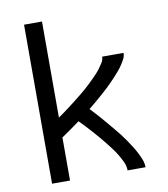

<svg xmlns="http://www.w3.org/2000/svg" viewBox="-82 -805 765 874"><g transform="rotate(-10 300.0 -367.5)"><path d="M88 0V-735H171V-291Q183 -299 194.5 -307.5Q206 -316 217.5 -324.5Q229 -333 240.5 -342Q252 -351 263.5 -360Q275 -369 286 -378Q297 -387 308 -396.5Q319 -406 329.5 -416Q340 -426 350 -436Q360 -446 370 -456.5Q380 -467 388.5 -478.5Q397 -490 405 -503Q413 -516 413 -530H512Q512 -515 504.5 -501Q497 -487 488.5 -474.5Q480 -462 470 -450.5Q460 -439 450 -428Q440 -417 429 -406Q418 -395 407 -384.5Q396 -374 384.5 -364Q373 -354 361.5 -344Q350 -334 338.5 -324.5Q327 -315 315 -305Q328 -291 340.5 -277.5Q353 -264 365 -250Q377 -236 389 -221.5Q401 -207 413 -193Q425 -179 436.5 -164Q448 -149 458.5 -133.5Q469 -118 479 -102.5Q489 -87 497.5 -70.5Q506 -54 513 -36.5Q520 -19 520 0H437Q437 -20 428.5 -38.5Q420 -57 409.5 -74.5Q399 -92 387 -108Q375 -124 362.5 -139.5Q350 -155 337 -170.5Q324 -186 310.5 -201Q297 -216 283.5 -230.5Q270 -245 256 -259Q235 -244 213.5 -228.5Q192 -213 171 -199V0Z"/></g></svg>

Font: Iosevka Curly Extended
Style: Regular
Weight: 400
Width: 7
Monospace: yes
Designer: Belleve Invis
Foundry: Belleve Invis
Version: Version 11.1.0; ttfautohint (v1.8.3)